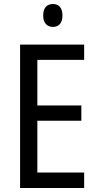

<svg xmlns="http://www.w3.org/2000/svg" viewBox="-20 -936 488 956"><path d="M244 -916C213 -916 195 -897 195 -858C195 -822 214 -802 244 -802C273 -802 291 -822 291 -858C291 -896 274 -916 244 -916ZM399 0V-77H166V-335H385V-411H166V-638H399V-714H80V0Z"/></svg>

Font: Noto Sans Lao Condensed
Style: Regular
Weight: 400
Width: 3
Designer: Monotype Design Team
Foundry: Monotype Imaging Inc.
Version: Version 2.004